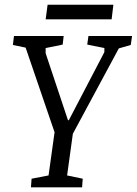

<svg xmlns="http://www.w3.org/2000/svg" viewBox="-20 -802 585 822"><path d="M112.5 0 115.2 -36.9 187.9 -50.9 213.6 -235.8 89.7 -598.1 35.2 -609.5 39.8 -648H252.6L248.3 -611.1L175.4 -596.2V-574L271 -287.4H274.7L426.8 -578.8V-596.4L353.5 -611.1L358.6 -648H545.4L539.8 -609.5L488.7 -594.8L291.9 -229.3L267.3 -50.9L334.2 -36.9L331.5 0ZM175.5 -719.3 183.8 -781.7H465.4L457.9 -719.3Z"/></svg>

Font: Faustina Light
Style: Italic
Weight: 300
Italic angle: -8°
Designer: Alfonso Garcia
Foundry: http://www.omnibus-type.com
Version: Version 1.200